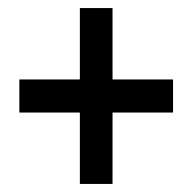

<svg xmlns="http://www.w3.org/2000/svg" viewBox="-20 -565 474 476"><path d="M28 -286V-368H178V-545H259V-368H409V-286H259V-109H178V-286Z"/></svg>

Font: Myanmar Chatu
Style: Regular
Weight: 400
Designer: Danh Hong
Foundry: Google Inc.
Version: Version 2.00 November 20, 2015